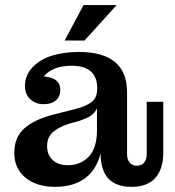

<svg xmlns="http://www.w3.org/2000/svg" viewBox="-20 -724 688 754"><path d="M233.9 -564.9 308.1 -704.1H438L312 -564.9ZM196.8 9.8Q123 9.8 79.6 -26.6Q36.1 -63 36.1 -123Q36.1 -185.1 75.7 -220Q115.2 -254.9 189 -273.9L272 -294.9Q318.8 -306.6 340.3 -323.7Q361.8 -340.8 361.8 -376V-377Q361.8 -465.8 261.2 -465.8Q186.5 -465.8 151.9 -423.8Q216.8 -418.9 216.8 -371.1Q216.8 -344.7 199.5 -329.8Q182.1 -314.9 150.9 -314.9Q120.1 -314.9 99.1 -334Q78.1 -353 78.1 -386.2Q78.1 -429.2 108.4 -460.4Q138.7 -491.7 185.5 -505.9Q232.4 -520 289.1 -520Q479 -520 479 -361.8V-118.2Q479 -97.7 489.3 -85.4Q499.5 -73.2 517.1 -73.2Q536.1 -73.2 546.1 -85.4Q556.2 -97.7 556.2 -118.2V-324.2H621.1V-124Q621.1 -60.5 590.1 -25.4Q559.1 9.8 496.1 9.8Q375 9.8 375 -122.1Q358.4 -55.7 312.5 -22.9Q266.6 9.8 196.8 9.8ZM165 -149.9Q165 -115.2 187.3 -95.2Q209.5 -75.2 246.1 -75.2Q296.4 -75.2 328.6 -108.9Q360.8 -142.6 360.8 -212.9V-298.8Q353.5 -281.2 336.7 -269.8Q319.8 -258.3 287.1 -248L250 -237.8Q206.5 -223.1 185.8 -203.4Q165 -183.6 165 -149.9Z"/></svg>

Font: Montagu Slab 144pt Medium
Style: Regular
Weight: 500
Designer: Florian Karsten
Foundry: Florian Karsten
Version: Version 1.000